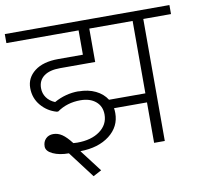

<svg xmlns="http://www.w3.org/2000/svg" viewBox="-89 -709 944 899"><g transform="rotate(-10 382.5 -259.0)"><path d="M218.3 -64.5Q231 -63.5 236.8 -63.5Q304.2 -63.5 344.7 -93.3Q385.3 -123 385.3 -170.9Q385.3 -210.4 357.9 -233.4Q330.6 -256.3 285.2 -256.3Q221.7 -256.3 174.3 -222.7H167.5Q123.5 -234.9 93.8 -270Q64 -305.2 64 -353.5Q64 -401.9 104.2 -433.1Q144.5 -464.4 216.8 -464.4H334V-580.1H-9.3V-623H773.4V-580.1H641.6V0H590.8V-192.4H434.1Q436 -182.6 436 -168.9Q436 -104.5 383.1 -63.5Q330.1 -22.5 244.1 -21.5L324.2 83.5L284.7 104.5L189.5 -21Q144.5 -21 113.8 -35.4Q83 -49.8 83 -72.3Q83 -94.7 96.7 -108.6Q110.4 -122.6 132.3 -122.6Q154.3 -122.6 174.1 -109.4Q193.8 -96.2 218.3 -64.5ZM283.7 -299.3V-298.8Q329.6 -298.8 364.5 -282Q399.4 -265.1 418 -235.4H590.8V-579.6H384.8V-420.9H217.8Q167.5 -420.9 140.6 -400.6Q113.8 -380.4 113.8 -343.8Q113.8 -318.8 127.7 -299.1Q141.6 -279.3 167.5 -268.6Q222.2 -299.3 283.7 -299.3Z"/></g></svg>

Font: Yantramanav Light
Style: Regular
Weight: 300
Version: Version 1.001;PS 1.0;hotconv 1.0.72;makeotf.lib2.5.5900; ttf